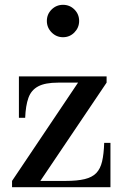

<svg xmlns="http://www.w3.org/2000/svg" viewBox="-20 -777 514 797"><path d="M30 0V-26L304 -434H221.5Q167.5 -434 138.5 -418.5Q109.5 -403 98 -370.8Q86.5 -338.5 84.5 -288H58.5V-460H422.5V-434L147.5 -26H252Q300.5 -26 331.5 -33.5Q362.5 -41 379.5 -58.5Q396.5 -76 403.8 -106.8Q411 -137.5 412.5 -184H438.5V0ZM241.5 -622.5Q214 -622.5 194.2 -642.5Q174.5 -662.5 174.5 -690Q174.5 -718 194.2 -737.5Q214 -757 241.5 -757Q269.5 -757 289 -737.5Q308.5 -718 308.5 -690Q308.5 -662.5 289 -642.5Q269.5 -622.5 241.5 -622.5Z"/></svg>

Font: Bodoni Moda 9pt Medium
Style: Regular
Weight: 500
Designer: Owen Earl
Foundry: indestructible type
Version: Version 2.005